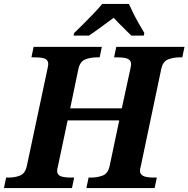

<svg xmlns="http://www.w3.org/2000/svg" viewBox="-43 -951 953 971"><path d="M-23 0 -12 -53H1Q33 -53 59 -63.5Q85 -74 93 -113L195 -593Q201 -620 201 -627Q201 -645 187 -653Q173 -661 129 -661H116L127 -714H472L461 -661H448Q415 -661 388 -650.5Q361 -640 353 -600L312 -403H573L615 -597Q620 -620 620 -627Q620 -644 605 -652.5Q590 -661 547 -661H534L545 -714H890L879 -661H866Q834 -661 807 -650.5Q780 -640 772 -600L669 -110Q665 -96 665 -87Q665 -71 680 -62Q695 -53 737 -53H750L739 0H394L405 -53H418Q450 -53 477 -63.5Q504 -74 512 -114L560 -342H299L250 -110Q246 -96 246 -87Q246 -68 262.5 -60.5Q279 -53 319 -53H332L321 0ZM332 -784Q352 -803 377.5 -828.5Q403 -854 429 -881Q455 -908 474 -931H609Q618 -911 631.5 -883.5Q645 -856 660.5 -829.5Q676 -803 687 -784L684 -771H621Q604 -788 577 -814.5Q550 -841 532 -861Q514 -848 491 -831Q468 -814 446 -798Q424 -782 407 -771H329Z"/></svg>

Font: Noto Serif
Style: Bold Italic
Weight: 700
Italic angle: -12°
Designer: Monotype Design Team
Foundry: Monotype Imaging Inc.
Version: Version 2.013